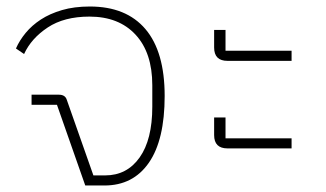

<svg xmlns="http://www.w3.org/2000/svg" viewBox="-20 -570 1001 590"><path d="M155 -248H77V-279H161Q180 -279 185 -264L267 -31H303Q370 -31 409 -86Q448 -141 448 -242V-308Q448 -408 396.5 -463.5Q345 -519 255 -519Q177 -519 126.5 -485.5Q76 -452 54 -404L29 -421Q40 -446 59 -469Q78 -492 105.5 -510Q133 -528 170.5 -539Q208 -550 256 -550Q368 -550 427 -480.5Q486 -411 486 -275Q486 -140 437.5 -70Q389 0 301 0H242Z M679 -114Q638 -114 638 -155V-209H673V-145H876V-114ZM679 -383Q638 -383 638 -424V-478H673V-414H876V-383Z"/></svg>

Font: IBM Plex Sans Thai ExtraLight
Style: Regular
Weight: 200
Designer: Mike Abbink, Paul van der Laan, Pieter van Rosmalen, Ben Mitchell, Mark Frömberg
Foundry: Bold Monday
Version: Version 1.1